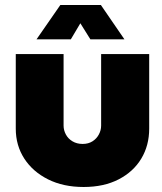

<svg xmlns="http://www.w3.org/2000/svg" viewBox="-20 -734 647 767"><path d="M314 13Q233 13 172 -17.5Q111 -48 77 -100.5Q43 -153 43 -220V-518H234V-232Q234 -214 243 -197Q252 -180 269.5 -169.5Q287 -159 310 -159Q333 -159 349.5 -169.5Q366 -180 375 -197Q384 -214 384 -232V-518H576V-220Q576 -153 544.5 -100.5Q513 -48 454 -17.5Q395 13 314 13ZM126 -577 221 -714H383L477 -577H341L301 -641L263 -577Z"/></svg>

Font: MuseoModerno Thin Black
Style: Regular
Weight: 900
Version: Version 1.002